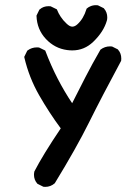

<svg xmlns="http://www.w3.org/2000/svg" viewBox="-20 -583 540 742"><path d="M111.3 92.3Q111.3 86.9 112.8 79.6Q146 15.1 214.8 -86.9Q169.9 -147.5 131.1 -215.3Q92.3 -283.2 74.2 -360.4L73.7 -363.3L85.4 -387.2L86.9 -388.2Q102.5 -399.9 123 -399.9Q126 -399.9 130.9 -399.4L154.8 -387.7Q177.2 -328.6 202.9 -279.1Q228.5 -229.5 258.8 -184.1Q284.2 -234.9 310.1 -284.9Q335.9 -335 368.2 -391.1Q384.8 -403.8 405.3 -403.8Q408.2 -403.8 413.1 -403.3L435.5 -392.1L436.5 -390.6Q448.7 -377 448.7 -356.4Q448.7 -353.5 448.2 -348.1Q373 -208.5 324.2 -110.1Q275.4 -11.7 192.4 124L191.9 125Q175.8 139.2 154.8 139.2Q151.9 139.2 147.5 138.7L125 127.4L124 126.5Q111.3 111.8 111.3 92.3ZM168 -559.1Q170.9 -559.1 175.8 -558.6L199.7 -546.9Q206.1 -530.8 214.4 -518.6Q223.6 -504.4 237.3 -491.7Q249.5 -480 259.3 -480Q269 -480 278.8 -488.8Q302.7 -510.3 314 -547.4L314.5 -549.3Q321.8 -555.7 328.1 -558.1Q338.4 -563 350.6 -563Q354 -563 358.4 -562.5L380.9 -551.3L381.8 -550.3Q394.5 -535.6 394.5 -516.1Q394.5 -507.8 393.1 -503.9Q380.9 -460.4 340.3 -421.4Q305.7 -388.2 259.3 -388.2Q249.5 -388.2 239.3 -389.6Q191.4 -396 157.2 -432.6Q123 -469.2 121.1 -521V-522.9L132.3 -545.9L133.8 -546.9Q147.5 -559.1 168 -559.1Z"/></svg>

Font: Bakudai
Style: Bold
Weight: 700
Version: Version 1.48